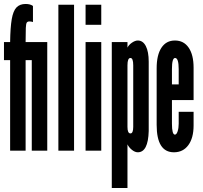

<svg xmlns="http://www.w3.org/2000/svg" viewBox="-23 -759 1022 967"><path d="M28 0H106V-456H137V0H215V-547H106Q106 -596.5 107 -618.2Q108 -640 112 -645.5Q116 -651 125 -651Q135.5 -651 143 -648V-729Q129.5 -739 106 -739Q77 -739 60.2 -721.8Q43.5 -704.5 36.2 -662.8Q29 -621 28 -547H-3V-456H28Z M271 0H350V-735H271Z M408 -634H487V-735H408ZM408 0H487V-547H408Z M540 188H619V-32Q626.5 -16 641.8 -4Q657 8 671 8Q723 8 726 -99V-448Q726 -498.5 711.5 -526.8Q697 -555 671 -555Q657.5 -555 641.2 -543.8Q625 -532.5 619 -519V-547H540ZM634 -87Q619 -87 619 -120V-430Q619 -467 634 -467Q648 -467 648 -430V-120Q648 -87 634 -87Z M853 8Q899 8 925.5 -28Q952 -64 952 -127V-196H877V-136Q877 -113.5 871.5 -97.2Q866 -81 858 -81Q843 -81 843 -136V-255H952V-418Q952 -483 927.2 -519Q902.5 -555 858 -555Q814 -555 790 -518.5Q766 -482 766 -415V-130Q766 8 853 8ZM843 -334V-411Q843 -467.5 859 -467Q877 -466.5 877 -411V-334Z"/></svg>

Font: League Gothic Condensed
Style: Regular
Weight: 400
Width: 3
Designer: The League of Moveable Type
Version: Version 1.600; ttfautohint (v1.8.3)